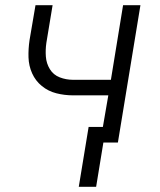

<svg xmlns="http://www.w3.org/2000/svg" viewBox="-20 -550 616 741"><path d="M284 171H351L379 0H435L522 -530H455L408 -242H262Q235 -242 210.5 -251.5Q186 -261 172.5 -283Q159 -305 157 -331.5Q155 -358 159 -385L183 -530H117L94 -395Q89 -361 90 -328.5Q91 -296 104 -267Q117 -238 141.5 -218Q166 -198 197.5 -190Q229 -182 262 -182H398L377 -60H322Z"/></svg>

Font: Iosevka Sparkle Light
Style: Italic
Weight: 300
Italic angle: -9°
Designer: Belleve Invis
Foundry: Belleve Invis
Version: Version 4.5.0; ttfautohint (v1.8.3)